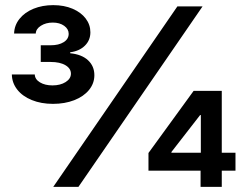

<svg xmlns="http://www.w3.org/2000/svg" viewBox="-20 -732 964 752"><path d="M674.8 -707H773.4L287.1 0H188.5ZM561.5 -132.8 738.3 -376H848.6V-133.8H902.3V-63.5H848.6V0H765.6V-63.5H561.5ZM766.6 -133.8V-281.2H763.7L651.4 -136.7V-133.8ZM26.4 -440.4H116.2Q116.7 -421.4 136.5 -409.4Q156.2 -397.5 185.5 -397.5Q216.3 -397.5 237.1 -410.6Q257.8 -423.8 257.8 -443.4Q257.8 -463.9 236.3 -476.6Q214.8 -489.3 178.7 -489.3H139.6V-554.7H178.7Q210 -554.7 229.5 -566.9Q249 -579.1 249 -599.6Q249 -618.2 231.4 -630.9Q213.9 -643.6 186.5 -643.6Q159.7 -643.6 140.1 -631.1Q120.6 -618.7 120.1 -600.6H35.2Q36.1 -632.8 56.4 -658.2Q76.7 -683.6 111.3 -697.8Q146 -711.9 188.5 -711.9Q231 -711.9 264.2 -697.8Q297.4 -683.6 315.7 -659.4Q334 -635.3 334 -605.5Q334 -574.2 312.3 -553Q290.5 -531.7 254.9 -527.3V-523.4Q300.3 -519 325 -495.8Q349.6 -472.7 349.6 -437.5Q349.6 -405.3 328.6 -379.6Q307.6 -354 270.8 -339.6Q233.9 -325.2 187.5 -325.2Q141.1 -325.2 104.5 -340.1Q67.9 -355 47.4 -381.3Q26.9 -407.7 26.4 -440.4Z"/></svg>

Font: Pretendard JP SemiBold
Style: Regular
Weight: 600
Designer: Base glyphs from Inter by Rasmus Andersson; Hangeul glyphs from Noto Sans CJK(Source Han Sans) by Jang Soo-young and Kan
Foundry: Kil Hyung-jin
Version: Version 1.309